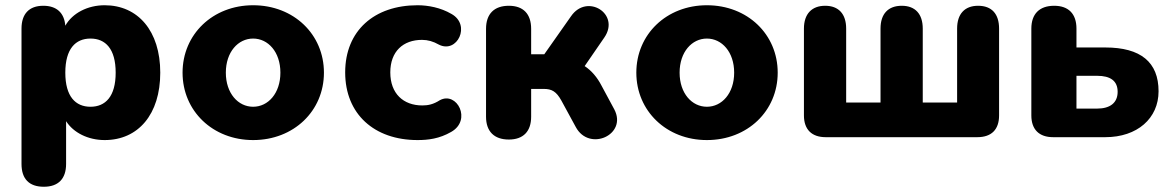

<svg xmlns="http://www.w3.org/2000/svg" viewBox="-20 -523 4462 732"><path d="M147 189C202 189 232 159 232 102V-61C260 -17 316 11 379 11C507 11 591 -87 591 -246C591 -405 506 -503 379 -503C314 -503 256 -473 229 -425C225 -474 196 -501 145 -501C91 -501 62 -470 62 -414V102C62 159 91 189 147 189ZM325 -116C268 -116 229 -155 229 -246C229 -337 268 -376 325 -376C382 -376 421 -337 421 -246C421 -155 382 -116 325 -116Z M945 11C1100 11 1215 -100 1215 -246C1215 -392 1100 -503 945 -503C791 -503 676 -392 676 -246C676 -100 791 11 945 11ZM945 -116C888 -116 841 -167 841 -246C841 -325 888 -376 945 -376C1002 -376 1049 -325 1049 -246C1049 -167 1002 -116 945 -116Z M1572 11C1612 11 1655 6 1700 -20C1780 -65 1722 -176 1657 -141C1632 -125 1612 -121 1590 -121C1518 -121 1468 -166 1468 -247C1468 -327 1517 -371 1589 -371C1611 -371 1632 -365 1653 -353C1723 -317 1777 -428 1701 -470C1660 -494 1612 -503 1572 -503C1407 -503 1296 -406 1296 -247C1296 -88 1407 11 1572 11Z M1920 9C1975 9 2005 -22 2005 -78V-184H2053C2084 -184 2101 -174 2120 -140L2175 -39C2226 57 2373 -9 2322 -106L2273 -197C2257 -228 2235 -254 2209 -271L2284 -380C2346 -470 2218 -550 2157 -461L2055 -316H2005V-413C2005 -470 1975 -501 1920 -501C1864 -501 1833 -470 1833 -413V-78C1833 -22 1864 9 1920 9Z M2675 11C2830 11 2945 -100 2945 -246C2945 -392 2830 -503 2675 -503C2521 -503 2406 -392 2406 -246C2406 -100 2521 11 2675 11ZM2675 -116C2618 -116 2571 -167 2571 -246C2571 -325 2618 -376 2675 -376C2732 -376 2779 -325 2779 -246C2779 -167 2732 -116 2675 -116Z M3128 0H3706C3760 0 3789 -29 3789 -83V-414C3789 -470 3761 -501 3709 -501C3658 -501 3629 -470 3629 -414V-132H3498V-414C3498 -470 3469 -501 3418 -501C3366 -501 3337 -470 3337 -414V-132H3206V-414C3206 -470 3177 -501 3126 -501C3075 -501 3045 -470 3045 -414V-83C3045 -29 3075 0 3128 0Z M3995 0H4194C4316 0 4397 -72 4397 -175C4397 -286 4329 -342 4194 -342H4084V-414C4084 -470 4054 -501 3999 -501C3943 -501 3912 -470 3912 -414V-83C3912 -29 3942 0 3995 0ZM4163 -109H4084V-234H4163C4213 -234 4241 -215 4241 -173C4241 -130 4211 -109 4163 -109Z"/></svg>

Font: SN Pro Heavy
Style: Regular
Weight: 800
Designer: Tobias Whetton
Foundry: Supernotes
Version: Version 1.001;Glyphs 3.2 (3249)